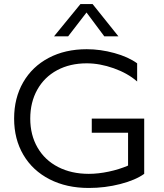

<svg xmlns="http://www.w3.org/2000/svg" viewBox="-20 -922 815 952"><path d="M695 -334V-60Q652 -29 576.5 -9.5Q501 10 420 10Q310 10 226 -33Q142 -76 96 -154Q50 -232 50 -334Q50 -436 95 -514Q140 -592 221.5 -635Q303 -678 410 -678Q478 -678 547 -659Q616 -640 660 -608V-518Q613 -559 544 -583.5Q475 -608 410 -608Q327 -608 263.5 -574Q200 -540 165 -477.5Q130 -415 130 -334Q130 -253 166 -190.5Q202 -128 268 -94Q334 -60 420 -60Q467 -60 519 -71Q571 -82 615 -101V-264H435V-334ZM567 -742H497L409 -860L318 -742H248L379 -902H439Z"/></svg>

Font: Madhuban Light
Style: Regular
Weight: 300
Designer: jaikishan Patel
Foundry: MagicType
Version: Version 1.000